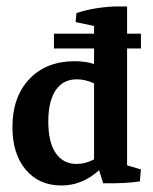

<svg xmlns="http://www.w3.org/2000/svg" viewBox="-20 -567 475 596"><path d="M170.9 8.8Q101.1 8.8 59.8 -40.3Q18.6 -89.4 18.6 -172.4Q18.6 -266.1 71 -321.5Q123.5 -377 212.4 -377Q246.1 -377 272 -368.2V-416.5H147.5V-462.4H272V-486.3L214.8 -498.5L217.3 -526.4Q272 -544.4 336.4 -546.9H374.5V-462.4H417.5V-416.5H374.5V-53.7L417.5 -41L414.1 -3.9Q371.1 2.9 300.3 2L287.6 -38.6Q234.9 8.8 170.9 8.8ZM129.9 -189.5Q129.9 -126 152.8 -92Q175.8 -58.1 218.3 -58.1Q244.6 -58.1 272 -72.3V-308.1Q244.6 -320.8 218.3 -320.8Q175.8 -320.8 152.8 -286.9Q129.9 -252.9 129.9 -189.5Z"/></svg>

Font: Markazi Text SemiBold
Style: Regular
Weight: 600
Designer: Borna Izadpanah (Arabic designer), Fiona Ross (Arabic design director) and Florian Runge (Latin designer)
Foundry: Borna Izadpanah and Florian Runge
Version: Version 1.001; ttfautohint (v1.8.3)